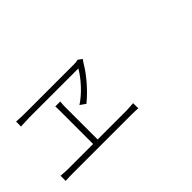

<svg xmlns="http://www.w3.org/2000/svg" viewBox="-31 -1142 1562 1562"><g transform="rotate(-45 750.0 -361.5)"><path d="M806.6 -621.1H243.2L142.6 -617.2V-673.8Q203.1 -669.9 241.2 -669.9H802.7Q835.9 -669.9 851.6 -675.8L886.7 -650.4L866.2 -621.1Q831.1 -559.6 772 -491.2Q712.9 -422.9 649.4 -371.1L602.5 -404.3Q662.1 -443.4 717.8 -503.4Q773.4 -563.5 806.6 -621.1ZM508.8 -101.6H842.8Q855.5 -101.6 921.9 -106.4V-46.9Q894.5 -49.8 842.8 -49.8H170.9Q132.8 -49.8 86.9 -46.9V-106.4Q135.7 -101.6 170.9 -101.6H457V-475.6Q457 -515.6 455.1 -535.2H512.7Q508.8 -506.8 508.8 -475.6Z"/></g></svg>

Font: Bpmf Zihi Sans Light
Style: Light
Weight: 300
Foundry: But Ko
Version: Version 1.320